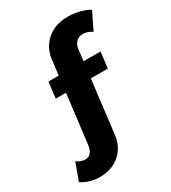

<svg xmlns="http://www.w3.org/2000/svg" viewBox="-338 -865 1051 1181"><g transform="rotate(-30 188.0 -275.0)"><path d="M11.1 201.9Q-21.4 201.4 -55.9 190.9Q-90.4 180.4 -112.1 163.3L-67.6 41Q-55.3 51.3 -39.5 57.1Q-23.7 63 -10 63.4Q16.4 64.4 31.7 46.4Q47 28.3 50.9 -2.7L121 -573.7Q128 -628.6 157 -668.6Q186 -708.7 232.8 -730.9Q279.6 -753 338.6 -752Q379.3 -751.6 419.8 -741.3Q460.3 -731 487.7 -713.4L427.9 -591.1Q414.6 -601.4 397.9 -607.3Q381.3 -613.1 367.1 -613.6Q337.6 -614.6 317.8 -596.7Q298 -578.9 294.1 -547.9L224.6 23.6Q214.6 105.1 157.6 154Q100.7 202.9 11.1 201.9ZM21.1 -352 34.7 -465.7H404.6L391 -352Z"/></g></svg>

Font: Alexandria
Style: Regular
Weight: 400
Designer: Mohamed Gaber
Foundry: Kief Type Foundry
Version: Version 5.100